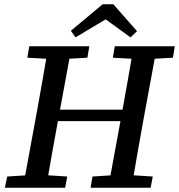

<svg xmlns="http://www.w3.org/2000/svg" viewBox="-20 -885 844 905"><path d="M3 0 14 -53 141 -61H171L297 -53L287 0ZM88 0 154 -359Q168 -436 181.5 -513Q195 -590 208 -667H318L252 -309Q238 -232 224 -154.5Q210 -77 197 0ZM109 -613 118 -667H401L392 -613L267 -606H236ZM201 -314V-368H608V-314ZM407 0 416 -53 543 -61H574L700 -53L690 0ZM490 0 556 -359Q570 -436 583.5 -513Q597 -590 610 -667H720L654 -309Q640 -232 626.5 -154.5Q613 -77 600 0ZM512 -613 521 -667H804L795 -613L669 -606H638ZM514 -865 626 -738 595 -709 446 -817H517L336 -709L314 -740L464 -865Z"/></svg>

Font: Source Serif 4 Medium
Style: Italic
Weight: 500
Italic angle: -12°
Designer: Frank Grießhammer
Foundry: Adobe Systems Incorporated
Version: Version 4.004;hotconv 1.0.116;makeotfexe 2.5.65601